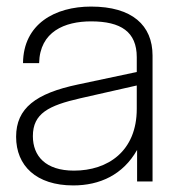

<svg xmlns="http://www.w3.org/2000/svg" viewBox="-20 -552 529 584"><path d="M397 0H444V-383C444 -475 382 -532 257 -532C147 -532 51 -479 50 -360H99C101 -456 177 -487 257 -487C348 -487 396 -455 396 -378V-333L217 -295C89 -268 29 -223 29 -136C29 -48 90 12 203 12C283 12 354 -20 397 -96ZM80 -138C80 -207 128 -231 224 -253L396 -292V-221C396 -92 308 -33 205 -33C119 -33 80 -77 80 -138Z"/></svg>

Font: Aspekta 200
Style: Regular
Weight: 200
Designer: Ivo Dolenc
Version: Version 2.000